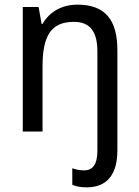

<svg xmlns="http://www.w3.org/2000/svg" viewBox="-20 -566 599 826"><path d="M353 240C444 240 485 180 485 81V-350C485 -481 432 -546 313 -546C250 -546 194 -518 163 -463H159L146 -536H78V0H163V-279C163 -410 198 -472 298 -472C367 -472 399 -430 399 -345V83C399 145 376 167 342 167C322 167 307 163 291 158V229C307 236 327 240 353 240Z"/></svg>

Font: Noto Sans Thai Looped SemiCondensed
Style: Regular
Weight: 400
Width: 4
Designer: Sasikarn Vongin, Ben Mitchell
Foundry: The Fontpad Ltd
Version: Version 1.001